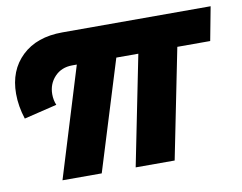

<svg xmlns="http://www.w3.org/2000/svg" viewBox="-64 -627 900 713"><g transform="rotate(-10 385.5 -270.5)"><path d="M747 -414H623L540 0H393L476 -414H393L265 0H117L244 -414H227Q186 -414 160.5 -387Q135 -360 135 -321Q135 -299 143 -280L19 -250Q3 -299 3 -346Q3 -434 59 -487.5Q115 -541 212 -541H771Z"/></g></svg>

Font: Gontserrat
Style: Bold Italic
Weight: 700
Italic angle: -11.3°
Designer: Julieta Ulanovsky
Foundry: Julieta Ulanovsky
Version: Version 6.001